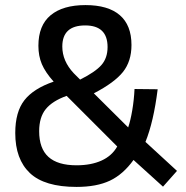

<svg xmlns="http://www.w3.org/2000/svg" viewBox="-20 -724 732 755"><path d="M40 -201Q40 -284 76 -330Q112 -376 191 -403Q158 -440 144.5 -472Q131 -504 131 -544Q131 -624 179 -664Q227 -704 316 -704Q405 -704 451 -664.5Q497 -625 497 -547Q497 -483 463.5 -441Q430 -399 349 -357L484 -223Q493 -249 500 -290Q507 -331 509 -374L600 -373Q584 -245 552 -166L676 -52L621 10L505 -95Q464 -38 412 -13.5Q360 11 281 11Q155 11 97.5 -43.5Q40 -98 40 -201ZM403 -539Q403 -624 315 -624Q225 -624 225 -541Q225 -484 270 -436L295 -411Q355 -441 379 -468.5Q403 -496 403 -539ZM441 -148 242 -347Q186 -327 160 -295Q134 -263 134 -208Q134 -140 170.5 -107Q207 -74 281 -74Q338 -74 379 -92.5Q420 -111 441 -148Z"/></svg>

Font: Cairo SemiBold
Style: Regular
Weight: 600
Designer: Mohamed Gaber, the designers of Titillium
Foundry: Kief Type Foundry
Version: Version 2.009; ttfautohint (v1.5.33-1714) -l 8 -r 50 -G 200 